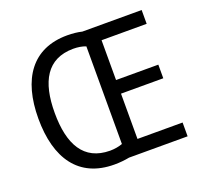

<svg xmlns="http://www.w3.org/2000/svg" viewBox="-126 -934 1077 1020"><g transform="rotate(-20 412.5 -423.5)"><path d="M352 -789C154 -789 57 -649 57 -425C57 -200 153 -58 354 -58C385 -58 413 -61 439 -66H770V-144H515V-400H754V-477H515V-702H770V-780H435C410 -786 382 -789 352 -789ZM357 -711C384 -711 408 -707 428 -699V-147C409 -140 384 -135 357 -135C209 -136 149 -246 149 -424C149 -601 209 -710 357 -711Z"/></g></svg>

Font: Noto Sans Malayalam UI SemiCondensed
Style: Regular
Weight: 400
Width: 4
Designer: Jelle Bosma - Monotype Design Team
Foundry: Monotype Imaging Inc.
Version: Version 2.104